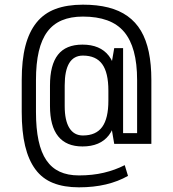

<svg xmlns="http://www.w3.org/2000/svg" viewBox="-20 -746 741 822"><path d="M318 56Q254 56 207.5 37.5Q161 19 131.5 -21Q102 -61 87.5 -121.5Q73 -182 73 -267V-403Q73 -488 88.5 -548.5Q104 -609 136 -649Q168 -689 217.5 -707.5Q267 -726 335 -726Q396 -726 443.5 -714Q491 -702 526 -677Q561 -652 583.5 -614Q606 -576 617 -523.5Q628 -471 628 -403V-130H507V-176H567V-403Q567 -474 553 -525.5Q539 -577 511 -610Q483 -643 439 -659Q395 -675 335 -675Q283 -675 245 -659Q207 -643 182.5 -610Q158 -577 146 -525.5Q134 -474 134 -403V-267Q134 -196 145 -144.5Q156 -93 178.5 -60Q201 -27 235.5 -11Q270 5 318 5Q376 5 424.5 -6.5Q473 -18 514 -39L528 7Q486 31 433.5 43.5Q381 56 318 56ZM333 -119Q264 -119 229 -162.5Q194 -206 194 -292V-380Q194 -468 228 -511.5Q262 -555 333 -555Q409 -555 446 -507Q483 -459 483 -360V-314Q483 -215 446 -167Q409 -119 333 -119ZM335 -166Q391 -166 417.5 -202.5Q444 -239 444 -315V-358Q444 -435 417.5 -471.5Q391 -508 335 -508Q296 -508 276.5 -476Q257 -444 257 -380V-292Q257 -230 277 -198Q297 -166 335 -166ZM444 -278V-395L469 -540H507V-130H469Z"/></svg>

Font: Pathway Extreme Condensed ExtraLight
Style: Regular
Weight: 250
Width: 3
Version: Version 1.001;gftools[0.9.26]